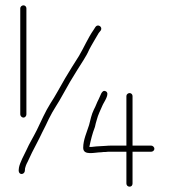

<svg xmlns="http://www.w3.org/2000/svg" viewBox="-20 -668 648 720"><path d="M73 -26 74 -37C75 -42 78 -51 84 -62C90 -74 95 -85 100 -96C113 -122 124 -141 138 -171C147 -188 155 -205 163 -222C180 -257 198 -280 216 -314C234 -347 251 -376 270 -406C284 -429 304 -457 314 -481C322 -497 342 -530 350 -544L358 -554C366 -567 347 -580 338 -567L331 -556C310 -526 295 -490 276 -458C259 -431 241 -403 224 -374C207 -345 187 -307 169 -280C150 -250 134 -213 118 -180C103 -150 91 -132 79 -105C71 -89 54 -57 51 -39L50 -29C50 -11 70 -12 73 -26ZM454 -308V-122H396C381 -122 371 -120 359 -120C350 -120 331 -118 323 -117H315C321 -145 326 -166 336 -192C338 -201 340 -210 343 -219C347 -236 358 -258 364 -272C368 -283 395 -318 376 -326C361 -333 356 -306 350 -296C342 -281 341 -274 332 -257C323 -239 319 -218 314 -199C306 -173 292 -144 292 -114C292 -83 335 -97 360 -97C365 -98 370 -98 375 -98C380 -99 387 -99 396 -99H454V20C454 27 459 32 466 32C473 32 477 27 477 20V-99H547C553 -99 559 -104 559 -110C559 -116 553 -122 547 -122H477V-308C477 -314 472 -319 466 -319C460 -319 454 -314 454 -308ZM56 -637V-239C56 -233 62 -227 68 -227C74 -227 79 -233 79 -239V-637C79 -643 74 -648 68 -648C62 -648 56 -643 56 -637Z"/></svg>

Font: Electronic
Style: ExLt
Weight: 200
Version: Version 1.011